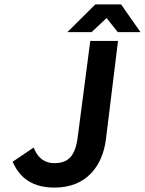

<svg xmlns="http://www.w3.org/2000/svg" viewBox="-20 -840 658 872"><path d="M39 -102C72 -28 132 12 228 12C374 12 446 -88 461 -207L516 -654H390L333 -218C322 -128 287 -99 227 -99C188 -99 154 -118 135 -165L133 -170L37 -105ZM464 -758 515 -694H618L530 -820H413L286 -694H396Z"/></svg>

Font: Falling Sky
Style: MedObl
Weight: 500
Designer: Paul D. Hunt
Foundry: Adobe Systems Incorporated
Version: Version 1.02